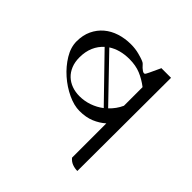

<svg xmlns="http://www.w3.org/2000/svg" viewBox="-184 -878 1049 1049"><g transform="rotate(45 340.0 -353.5)"><path d="M558 8Q538 8 519 1Q500 -6 486 -23V-288Q458 -263 421 -247.5Q384 -232 334 -232Q292 -232 243 -255Q194 -278 152 -315Q110 -352 82 -398Q54 -444 54 -490Q54 -538 71.5 -575Q89 -612 119 -637.5Q149 -663 189.5 -676Q230 -689 276 -689Q310 -689 340 -681Q389 -668 396 -659Q431 -619 444 -629Q448 -631 486 -715L484 -714H560ZM277 -289Q315 -289 351 -301.5Q387 -314 417 -337L184 -577Q157 -553 142 -518.5Q127 -484 127 -439Q127 -403 138.5 -375Q150 -347 170 -328Q190 -309 217.5 -299Q245 -289 277 -289ZM486 -568Q451 -595 413.5 -610.5Q376 -626 327 -626Q255 -626 204 -593L435 -353Q451 -368 464 -386Q477 -404 486 -424Z"/></g></svg>

Font: uhindi25
Style: Book
Weight: 400
Designer: Jelle Bosma - Monotype Design Team
Foundry: Monotype Imaging Inc.
Version: Version 2.003